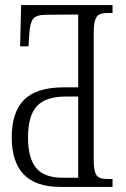

<svg xmlns="http://www.w3.org/2000/svg" viewBox="-20 -734 496 754"><path d="M26 -195Q26 -293 74.5 -342Q123 -391 231 -391H287V-677L162 -676Q123 -676 110.5 -660.5Q98 -645 95 -601L92 -552H59L63 -714H422V-683H405Q382 -683 370.5 -677.5Q359 -672 353.5 -655Q348 -638 348 -603V-109Q348 -74 353.5 -57.5Q359 -41 371 -36Q383 -31 406 -31H422V0H216Q26 0 26 -195ZM287 -36V-355H240Q160 -355 125 -317.5Q90 -280 90 -193Q90 -114 121.5 -75Q153 -36 226 -36Z"/></svg>

Font: Noto Serif CondLight
Style: Regular
Weight: 300
Width: 3
Designer: Monotype Design Team
Foundry: Monotype Imaging Inc.
Version: Version 1.001